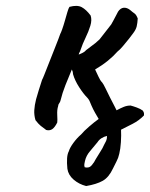

<svg xmlns="http://www.w3.org/2000/svg" viewBox="-20 -428 503 644"><path d="M269 196Q245 190 227 174.5Q209 159 206 138Q204 118 205 103Q206 88 211 79Q214 68 226 51.5Q238 35 252 23Q261 12 279 -3.5Q297 -19 311 -29Q306 -37 299 -49.5Q292 -62 287 -73.5Q282 -85 280 -90Q279 -92 277 -95Q275 -98 273 -100Q260 -113 245.5 -135.5Q231 -158 225 -179Q225 -183 224 -187Q223 -191 221 -195Q210 -169 199.5 -142.5Q189 -116 183 -91Q182 -86 178.5 -81.5Q175 -77 175 -72Q171 -60 172 -42Q173 -24 172 -17Q164 -1 155.5 5Q147 11 135 8Q124 0 116.5 -6Q109 -12 99 -25Q94 -42 95 -58.5Q96 -75 101 -95Q105 -110 110 -125.5Q115 -141 121 -160Q123 -163 129.5 -179.5Q136 -196 144.5 -217.5Q153 -239 161.5 -260.5Q170 -282 176 -297.5Q182 -313 182 -314Q184 -317 188.5 -329.5Q193 -342 197.5 -358Q202 -374 206 -387.5Q210 -401 213 -405Q239 -412 254 -404Q269 -396 284 -376Q289 -361 283 -341.5Q277 -322 267 -301.5Q257 -281 250 -260Q249 -256 247 -253Q245 -250 244 -245Q252 -248 258.5 -251.5Q265 -255 269 -260Q275 -265 283.5 -271Q292 -277 300 -283.5Q308 -290 314 -296Q324 -309 333.5 -321Q343 -333 353 -346Q356 -351 360.5 -359.5Q365 -368 369.5 -376.5Q374 -385 376 -389Q384 -401 395 -402Q406 -403 417 -394Q425 -387 431 -383Q437 -379 442 -366Q441 -350 438.5 -339.5Q436 -329 427 -317Q423 -311 413 -298.5Q403 -286 392.5 -273.5Q382 -261 374 -255Q361 -240 342 -224.5Q323 -209 299 -195Q305 -183 310.5 -170.5Q316 -158 323 -151Q327 -146 334 -131.5Q341 -117 349.5 -100Q358 -83 365 -70Q367 -66 368.5 -63Q370 -60 371 -58Q384 -65 395 -69.5Q406 -74 418 -74Q426 -72 438.5 -67.5Q451 -63 459 -57Q463 -51 463 -47.5Q463 -44 463 -41Q447 -24 424.5 -12.5Q402 -1 386 7Q387 26 385.5 49Q384 72 380 88Q377 102 370.5 114Q364 126 359 137Q345 167 324.5 178.5Q304 190 269 196ZM264 133Q279 137 288 126Q297 115 301 106Q306 97 315.5 82.5Q325 68 329 58Q333 51 336 44.5Q339 38 339 28Q329 30 320.5 35.5Q312 41 307 49Q295 64 282 79Q269 94 265 112Q264 117 263 122Q262 127 264 133Z"/></svg>

Font: Caveat SemiBold
Style: Regular
Weight: 600
Designer: Pablo Impallari
Foundry: Pablo Impallari
Version: Version 2.000